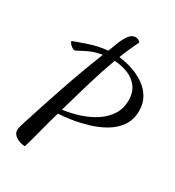

<svg xmlns="http://www.w3.org/2000/svg" viewBox="-191 -829 939 1029"><g transform="rotate(30 279.0 -314.5)"><path d="M122 87Q93 87 68 71.5Q43 56 43 32Q43 21 47.5 5.5Q52 -10 56 -23Q97 -151 141.5 -282Q186 -413 239 -546Q199 -540 168.5 -526.5Q138 -513 119 -502Q100 -491 93 -491Q89 -491 79.5 -497Q70 -503 63 -511.5Q56 -520 56 -526Q92 -540 144 -557.5Q196 -575 253 -580Q261 -598 269 -621Q277 -644 288 -666Q299 -688 312.5 -702Q326 -716 345 -716Q351 -716 358.5 -713.5Q366 -711 375 -701Q362 -675 348.5 -644.5Q335 -614 322 -580Q365 -575 406.5 -561Q448 -547 482.5 -523Q517 -499 537.5 -464Q558 -429 558 -383Q558 -327 530 -287.5Q502 -248 457.5 -222.5Q413 -197 362.5 -182.5Q312 -168 265.5 -161Q219 -154 188 -153Q169 -89 153.5 -27.5Q138 34 122 87ZM196 -182Q249 -189 299.5 -205.5Q350 -222 391 -249Q432 -276 456.5 -314.5Q481 -353 481 -403Q481 -453 456.5 -485Q432 -517 393 -532.5Q354 -548 310 -550Q279 -466 251 -372Q223 -278 196 -182Z"/></g></svg>

Font: Dancing Script SemiBold
Style: Regular
Weight: 600
Designer: Pablo Impallari
Foundry: Pablo Impallari
Version: Version 2.001